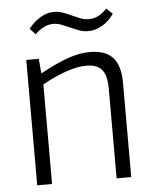

<svg xmlns="http://www.w3.org/2000/svg" viewBox="-53 -779 656 824"><g transform="rotate(-5 275.5 -367.5)"><path d="M74 -540H128L133 -479H138Q208 -517 256.5 -533.5Q305 -550 349 -550Q415 -550 447 -515.5Q479 -481 479 -405V0H416V-386Q416 -444 395 -468.5Q374 -493 329 -493Q290 -493 241 -476Q192 -459 138 -429V0H74ZM100 -672Q123 -701 151.5 -718Q180 -735 209 -735Q231 -735 249.5 -728Q268 -721 285.5 -713Q303 -705 320.5 -698Q338 -691 358 -691Q400 -691 435 -730L461 -705Q441 -675 411 -657.5Q381 -640 350 -640Q329 -640 310.5 -647Q292 -654 274 -662Q256 -670 238.5 -677Q221 -684 202 -684Q162 -684 124 -646Z"/></g></svg>

Font: Encode Sans Narrow
Style: Light
Weight: 300
Designer: Pablo Impallari, Andres Torresi
Foundry: Pablo Impallari, Andres Torresi
Version: Version 1.000; ttfautohint (v1.00) -l 8 -r 50 -G 200 -x 14 -